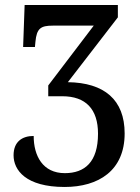

<svg xmlns="http://www.w3.org/2000/svg" viewBox="-20 -734 558 764"><path d="M237 10C372 10 476 -55 476 -203C476 -337 395 -405 250 -407L449 -665V-714H78L72 -547H119L121 -568C126 -621 142 -632 190 -632H353L172 -394V-351H228C321 -351 370 -300 370 -202C370 -89 317 -45 238 -45C150 -45 114 -114 114 -193C68 -193 34 -170 34 -116C34 -57 83 10 237 10Z"/></svg>

Font: Noto Serif Condensed Medium
Style: Regular
Weight: 500
Width: 3
Designer: Monotype Design Team
Foundry: Monotype Imaging Inc.
Version: Version 2.015